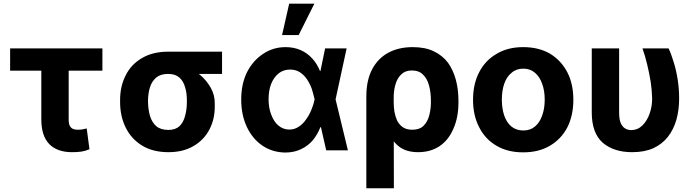

<svg xmlns="http://www.w3.org/2000/svg" viewBox="-20 -805 3717 1028"><path d="M528.3 -545.9Q528.3 -515.6 528.3 -426.8Q404.3 -426.8 34.2 -426.8Q34.2 -457 34.2 -545.9Q157.2 -545.9 528.3 -545.9ZM201.2 -545.9Q237.3 -545.9 347.7 -545.9Q347.7 -450.2 347.7 -165Q347.7 -143.6 353.5 -131.8Q359.4 -120.1 370.1 -115.2Q380.9 -110.4 394.5 -110.4Q411.1 -110.4 421.9 -112.3Q432.6 -114.3 444.3 -117.2Q449.2 -80.1 459 -5.9Q436.5 3.9 415 6.8Q393.6 9.8 365.2 9.8Q287.1 9.8 244.1 -33.2Q201.2 -77.1 201.2 -166Q201.2 -293 201.2 -545.9Z M623 -258.8Q623 -261.7 623 -269.5Q623 -343.8 653.3 -402.3Q682.6 -460.9 740.2 -494.1Q797.9 -528.3 879.9 -528.3Q891.6 -522.5 902.3 -505.9Q913.1 -489.3 929.7 -472.7Q947.3 -456.1 977.5 -446.3Q1016.6 -433.6 1050.8 -404.3Q1085.9 -375 1108.4 -335Q1130.9 -294.9 1129.9 -249Q1129.9 -245.1 1129.9 -238.3Q1130.9 -168.9 1101.6 -112.3Q1072.3 -55.7 1016.6 -23.4Q960.9 9.8 881.8 9.8Q798.8 9.8 741.2 -25.4Q683.6 -60.5 653.3 -121.1Q623 -182.6 623 -258.8ZM772.5 -269.5Q772.5 -266.6 772.5 -258.8Q773.4 -217.8 783.2 -183.6Q793.9 -149.4 817.4 -128.9Q840.8 -109.4 881.8 -109.4Q918.9 -109.4 940.4 -128.9Q961.9 -149.4 970.7 -183.6Q980.5 -217.8 980.5 -258.8Q980.5 -262.7 980.5 -269.5Q980.5 -307.6 970.7 -338.9Q961.9 -371.1 939.5 -390.6Q918 -409.2 879.9 -409.2Q840.8 -409.2 817.4 -390.6Q793.9 -371.1 783.2 -338.9Q773.4 -307.6 772.5 -269.5ZM1168.9 -528.3Q1168.9 -499 1168.9 -409.2Q1096.7 -409.2 879.9 -409.2Q879.9 -439.5 879.9 -528.3Q952.1 -528.3 1168.9 -528.3Z M1506.8 11.7Q1438.5 10.7 1384.8 -25.4Q1332 -61.5 1301.8 -125Q1271.5 -189.5 1271.5 -272.5Q1271.5 -355.5 1302.7 -418.9Q1335 -481.4 1388.7 -516.6Q1442.4 -552.7 1508.8 -552.7Q1552.7 -552.7 1588.9 -537.1Q1625 -521.5 1651.4 -492.2Q1677.7 -463.9 1693.4 -424.8Q1709 -424.8 1739.3 -424.8Q1748 -386.7 1776.4 -274.4Q1793 -206.1 1842.8 0Q1813.5 0 1726.6 0Q1710.9 -68.4 1664.1 -274.4Q1658.2 -300.8 1649.4 -329.1Q1639.6 -356.4 1624 -379.9Q1608.4 -403.3 1585.9 -418Q1563.5 -432.6 1533.2 -432.6Q1498 -432.6 1471.7 -412.1Q1446.3 -391.6 1431.6 -355.5Q1418 -320.3 1418 -273.4Q1418 -226.6 1432.6 -190.4Q1446.3 -153.3 1470.7 -132.8Q1496.1 -111.3 1529.3 -111.3Q1557.6 -111.3 1580.1 -127Q1602.5 -141.6 1619.1 -166Q1636.7 -190.4 1647.5 -217.8Q1659.2 -246.1 1664.1 -271.5Q1682.6 -362.3 1720.7 -545.9Q1750 -545.9 1835.9 -545.9Q1821.3 -476.6 1776.4 -271.5Q1766.6 -234.4 1739.3 -124Q1727.5 -124 1695.3 -124Q1680.7 -85.9 1655.3 -54.7Q1629.9 -24.4 1592.8 -6.8Q1555.7 11.7 1506.8 11.7ZM1490.2 -617.2Q1499 -659.2 1528.3 -785.2Q1561.5 -785.2 1663.1 -785.2Q1642.6 -743.2 1579.1 -617.2Q1556.6 -617.2 1490.2 -617.2Z M1941.4 203.1Q1941.4 80.1 1941.4 -288.1Q1941.4 -374 1971.7 -432.6Q2002.9 -492.2 2058.6 -522.5Q2114.3 -552.7 2189.5 -552.7Q2256.8 -552.7 2302.7 -530.3Q2349.6 -507.8 2378.9 -468.8Q2407.2 -428.7 2420.9 -377Q2434.6 -325.2 2434.6 -266.6Q2434.6 -263.7 2434.6 -256.8Q2434.6 -176.8 2408.2 -117.2Q2382.8 -56.6 2335 -23.4Q2286.1 9.8 2218.8 9.8Q2155.3 9.8 2116.2 -20.5Q2077.1 -51.8 2054.7 -105.5Q2033.2 -160.2 2020.5 -232.4Q2043 -241.2 2087.9 -257.8Q2087.9 -233.4 2091.8 -207Q2096.7 -180.7 2106.4 -159.2Q2117.2 -137.7 2136.7 -124Q2156.2 -110.4 2187.5 -110.4Q2226.6 -110.4 2248 -131.8Q2269.5 -153.3 2278.3 -187.5Q2287.1 -221.7 2287.1 -256.8Q2287.1 -260.7 2287.1 -266.6Q2287.1 -310.5 2277.3 -346.7Q2267.6 -383.8 2245.1 -405.3Q2223.6 -427.7 2184.6 -427.7Q2149.4 -427.7 2127.9 -406.2Q2106.4 -385.7 2096.7 -350.6Q2086.9 -316.4 2087.9 -274.4Q2087.9 -115.2 2088.9 203.1Q2051.8 203.1 1941.4 203.1Z M2781.2 10.7Q2698.2 10.7 2638.7 -24.4Q2578.1 -59.6 2545.9 -123Q2512.7 -186.5 2512.7 -270.5Q2512.7 -355.5 2545.9 -418.9Q2578.1 -481.4 2638.7 -516.6Q2698.2 -552.7 2781.2 -552.7Q2864.3 -552.7 2924.8 -517.6Q2984.4 -481.4 3017.6 -418Q3049.8 -355.5 3049.8 -270.5Q3049.8 -186.5 3017.6 -123Q2984.4 -59.6 2923.8 -24.4Q2864.3 10.7 2781.2 10.7ZM2782.2 -106.4Q2819.3 -106.4 2844.7 -127.9Q2870.1 -149.4 2882.8 -186.5Q2896.5 -223.6 2896.5 -271.5Q2896.5 -319.3 2882.8 -356.4Q2870.1 -393.6 2844.7 -415Q2819.3 -437.5 2782.2 -437.5Q2744.1 -437.5 2718.8 -415Q2692.4 -393.6 2679.7 -356.4Q2667 -319.3 2667 -271.5Q2667 -223.6 2679.7 -186.5Q2692.4 -149.4 2717.8 -127.9Q2744.1 -106.4 2782.2 -106.4Z M3148.4 -545.9Q3184.6 -545.9 3294.9 -545.9Q3294.9 -460 3294.9 -202.1Q3294.9 -166 3303.7 -145.5Q3312.5 -126 3327.1 -117.2Q3341.8 -108.4 3359.4 -108.4Q3393.6 -108.4 3418.9 -132.8Q3444.3 -157.2 3458 -196.3Q3471.7 -234.4 3471.7 -277.3Q3470.7 -320.3 3463.9 -367.2Q3456.1 -414.1 3445.3 -459Q3434.6 -504.9 3419.9 -545.9Q3466.8 -545.9 3559.6 -545.9Q3574.2 -515.6 3586.9 -472.7Q3600.6 -429.7 3608.4 -378.9Q3616.2 -329.1 3616.2 -277.3Q3616.2 -216.8 3601.6 -164.1Q3586.9 -112.3 3556.6 -73.2Q3526.4 -34.2 3478.5 -11.7Q3430.7 9.8 3364.3 9.8Q3266.6 9.8 3207 -41Q3148.4 -92.8 3148.4 -203.1Q3148.4 -317.4 3148.4 -545.9Z"/></svg>

Font: DeepSea
Style: Bold
Weight: 700
Designer: Stem
Version: Version 3.019;git-0a5106e0b